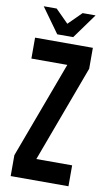

<svg xmlns="http://www.w3.org/2000/svg" viewBox="-95 -902 539 949"><g transform="rotate(10 175.0 -427.5)"><path d="M214.8 -730H134.8L44.9 -855H109.9L174.8 -790L240.2 -855H305.2ZM319.8 -694.8V-589.8L140.1 -105H319.8V0H29.8V-105L210 -589.8H29.8V-694.8Z"/></g></svg>

Font: Horta
Style: Regular
Weight: 600
Width: 3
Version: Version 0.11